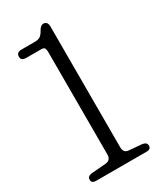

<svg xmlns="http://www.w3.org/2000/svg" viewBox="-184 -785 713 850"><g transform="rotate(-30 172.0 -360.0)"><path d="M48.5 -626Q23 -626 23 -646Q23 -668.5 48.5 -668.5H117.5Q134.5 -668.5 144.8 -675.2Q155 -682 165 -700.5Q176 -719.5 189.5 -719.5Q211 -719.5 211 -691.5V-76Q211 -47 235 -44.5L304 -38.5Q325 -35 325 -18Q325 0 303 0H44Q22 0 22 -18Q22 -35.5 43.5 -38.5L118 -44.5Q146 -47 146 -76.5V-598.5Q146 -615 141.5 -620.5Q137 -626 125.5 -626Z"/></g></svg>

Font: Fraunces 144pt SuperSoft Light
Style: Regular
Weight: 300
Version: Version 1.000;[0bf87f6ff]